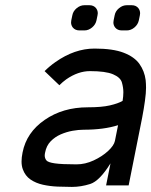

<svg xmlns="http://www.w3.org/2000/svg" viewBox="-20 -718 586 744"><path d="M276.4 -81.1Q310.1 -81.1 343 -96.4Q376 -111.8 398.7 -132.8Q421.4 -153.8 425.3 -171.9L437.5 -232.9Q382.3 -215.3 303.2 -215.3Q284.7 -215.3 261.2 -211.2Q237.8 -207 215.3 -197.3Q192.9 -187.5 176.3 -170.4Q159.7 -153.3 154.8 -127Q153.3 -120.6 153.3 -115.2Q153.3 -105.5 159.2 -97.2Q165 -88.9 192.4 -85Q219.7 -81.1 276.4 -81.1ZM478.5 0.5H391.1L408.2 -85Q365.7 -16.6 329.6 -5.1Q293.5 6.3 258.8 6.3Q232.9 6.3 203.4 5.1Q173.8 3.9 146.2 -2.2Q118.7 -8.3 98.1 -22.5Q77.6 -36.6 68.4 -62Q63.5 -75.2 63.5 -92.3Q63.5 -107.9 67.4 -127Q82.5 -204.6 153.1 -253.4Q223.6 -302.2 320.3 -302.2Q374 -302.2 405.8 -309.6Q437.5 -316.9 455.1 -327.1Q458 -345.2 458 -360.8Q458 -378.4 452.4 -398.2Q446.8 -418 418 -430.2Q389.2 -442.4 328.6 -442.4Q282.7 -442.4 236.8 -410.6Q222.7 -400.4 210 -387.7L152.8 -442.4Q172.4 -461.9 194.8 -477.5Q269 -529.8 346.2 -529.8Q417.5 -529.8 459.2 -513.7Q501 -497.6 520.5 -470Q540 -442.4 544.4 -407.7Q545.9 -393.1 545.9 -377.9Q545.9 -357.4 541.7 -327.4Q537.6 -297.4 530.8 -261.7ZM326.7 -697.8Q342.8 -697.8 352.1 -686.5Q358.9 -677.7 358.9 -666.5Q358.9 -662.6 357.9 -658.7L354 -639.6Q350.6 -623 336.9 -611.6Q323.2 -600.1 307.1 -600.1H288.1Q271.5 -600.1 262.2 -611.3Q255.4 -620.1 255.4 -630.9Q255.4 -635.3 256.3 -639.6L260.3 -658.7Q263.2 -674.8 277.1 -686.3Q291 -697.8 307.1 -697.8ZM490.7 -697.8Q506.8 -697.8 516.1 -686.5Q522.9 -677.7 522.9 -666.5Q522.9 -662.6 522 -658.7L518.1 -639.6Q514.6 -623 501 -611.6Q487.3 -600.1 471.2 -600.1H452.1Q435.5 -600.1 426.3 -611.3Q419.4 -620.1 419.4 -630.9Q419.4 -635.3 420.4 -639.6L424.3 -658.7Q427.2 -674.8 441.2 -686.3Q455.1 -697.8 471.2 -697.8Z"/></svg>

Font: Qaz
Style: Italic
Weight: 400
Italic angle: -11.25°
Designer: GGBotNet
Foundry: f0n7
Version: 0.70